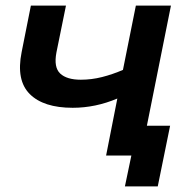

<svg xmlns="http://www.w3.org/2000/svg" viewBox="-20 -554 684 684"><path d="M358 0 398 -203Q320 -170 239 -170Q135 -170 86 -219Q37 -268 57 -368L90 -534H215L181 -367Q171 -314 194.5 -292Q218 -270 268 -270Q306 -270 343.5 -279.5Q381 -289 418 -305L464 -534H589L482 0ZM425 110 448 0H358L380 -106H586L542 110Z"/></svg>

Font: Montserrat SemiBold
Style: Italic
Weight: 600
Italic angle: -11.3°
Designer: Julieta Ulanovsky
Foundry: Julieta Ulanovsky
Version: Version 9.000; ttfautohint (v1.8.4.7-5d5b)